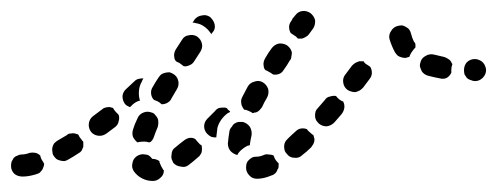

<svg xmlns="http://www.w3.org/2000/svg" viewBox="-31 -298 901 348"><path d="M246 30Q254 30 260 24Q266 19 266 11Q266 10 265 10Q261 4 258 -4Q258 -5 258 -6Q255 -8 252 -9Q249 -10 246 -10Q245 -10 245 -10Q245 -10 245 -10Q245 -10 245 -10Q242 -14 239 -16Q236 -18 232 -18Q228 -19 224 -18Q220 -17 217 -15Q210 -10 209 -2Q207 6 212 13Q218 21 226 25Q235 30 246 30ZM468 16Q471 13 472 9Q474 7 474 4Q474 1 474 -2Q473 -3 472 -4Q467 -9 465 -16Q461 -18 456 -18Q451 -19 447 -17Q440 -14 434 -14Q430 -14 427 -13Q423 -11 420 -8Q417 -5 416 -2Q415 2 415 6Q415 14 421 20Q426 26 435 26Q447 26 461 20Q465 19 468 16ZM41 15Q44 12 46 9Q47 6 48 4Q49 1 49 -1Q48 -3 47 -5Q43 -10 42 -16Q38 -20 33 -21Q28 -22 23 -21Q15 -18 8 -18Q4 -18 1 -16Q-3 -15 -6 -12Q-8 -9 -10 -5Q-11 -1 -11 3Q-11 11 -5 17Q1 22 10 22Q21 22 34 18Q38 17 41 15ZM333 -19Q335 -22 335 -26Q335 -28 335 -30Q335 -33 334 -35Q331 -36 329 -39Q326 -42 323 -46Q318 -49 312 -48Q307 -47 302 -43Q294 -37 287 -31Q284 -29 282 -26Q280 -22 280 -18Q279 -14 280 -10Q281 -7 283 -3Q288 3 297 4Q305 6 311 1Q319 -5 328 -13Q331 -15 333 -19ZM117 -25Q119 -29 120 -32Q120 -35 120 -37Q120 -39 120 -41Q118 -43 116 -46Q113 -49 111 -54Q109 -55 108 -55Q106 -56 105 -56Q101 -57 97 -56Q93 -56 90 -53Q81 -48 73 -43Q70 -41 67 -38Q65 -35 64 -31Q63 -27 64 -23Q64 -19 66 -16Q68 -13 71 -10Q74 -8 78 -7Q82 -6 86 -6Q90 -7 93 -9Q102 -14 111 -20Q115 -22 117 -25ZM537 -37Q539 -41 539 -45Q539 -47 538 -49Q538 -51 537 -53Q534 -55 532 -57Q528 -60 525 -64Q520 -66 514 -65Q509 -64 505 -60Q497 -53 491 -47Q488 -44 486 -41Q484 -37 484 -33Q484 -29 485 -25Q486 -22 489 -19Q494 -12 503 -12Q511 -11 517 -17Q525 -23 533 -31Q535 -34 537 -37ZM385 -61Q386 -65 389 -68Q391 -72 394 -74Q397 -76 401 -77Q405 -77 409 -77Q417 -75 422 -68Q426 -61 425 -53Q423 -44 422 -37Q422 -36 422 -36Q422 -35 422 -35Q420 -34 418 -34Q410 -30 404 -24Q401 -21 399 -17Q392 -19 387 -24Q382 -30 382 -38Q383 -49 385 -61ZM218 -83Q221 -91 229 -94Q236 -97 244 -94Q248 -93 250 -90Q253 -87 255 -83Q256 -80 256 -76Q256 -72 255 -68Q251 -59 248 -50Q247 -47 245 -44Q243 -41 240 -40Q237 -40 235 -41Q227 -42 218 -40Q213 -44 210 -50Q208 -56 210 -63Q213 -73 218 -83ZM370 -81Q375 -88 382 -93Q384 -94 386 -95Q386 -95 386 -96Q382 -99 380 -102Q378 -103 376 -103Q375 -103 373 -103Q369 -103 365 -102Q361 -100 359 -97Q352 -90 345 -83Q339 -77 339 -69Q339 -61 345 -55Q348 -52 352 -50Q355 -49 359 -49Q360 -49 360 -49Q360 -49 361 -49Q362 -57 363 -66Q365 -74 370 -81ZM184 -78Q186 -84 184 -90Q182 -92 180 -94Q176 -98 174 -102Q173 -103 171 -103Q169 -104 167 -104Q164 -104 160 -103Q156 -102 153 -99Q145 -93 137 -87Q131 -82 130 -74Q129 -66 134 -59Q139 -53 147 -52Q155 -51 162 -56Q170 -62 178 -68Q183 -72 184 -78ZM593 -102Q594 -108 591 -114Q588 -115 585 -117Q581 -120 578 -124Q573 -125 567 -123Q561 -122 558 -117Q551 -109 545 -102Q542 -99 541 -96Q540 -92 540 -88Q540 -84 542 -80Q544 -77 547 -74Q553 -69 561 -69Q569 -70 575 -76Q581 -83 588 -91Q592 -96 593 -102ZM427 -93Q429 -93 430 -94Q431 -94 432 -94Q436 -95 439 -98Q442 -101 444 -104Q448 -113 453 -121Q457 -129 455 -137Q452 -145 445 -149Q438 -153 430 -150Q422 -148 418 -141Q413 -131 408 -122Q406 -118 406 -115Q406 -111 407 -107Q408 -105 409 -103Q410 -101 412 -99Q413 -99 414 -99Q421 -97 427 -93ZM191 -124Q192 -132 198 -137L213 -151Q216 -154 220 -155Q225 -156 229 -156Q227 -153 226 -150Q222 -143 221 -135Q220 -126 222 -118Q222 -117 223 -116Q221 -115 220 -115Q212 -112 206 -105Q205 -104 204 -104Q202 -105 200 -106Q198 -107 196 -109Q191 -115 191 -124ZM256 -157Q258 -160 261 -163Q264 -165 268 -166Q272 -167 276 -167Q280 -166 283 -164Q290 -160 292 -152Q294 -144 290 -137Q285 -128 280 -120Q278 -115 273 -112Q268 -109 262 -109Q258 -113 253 -115Q250 -116 248 -117Q244 -121 243 -127Q242 -134 245 -139Q250 -148 256 -157ZM643 -166Q643 -172 640 -177Q637 -179 634 -181Q630 -183 628 -187Q626 -187 624 -187Q622 -187 620 -187Q617 -186 613 -184Q610 -182 607 -179L595 -163Q590 -157 591 -149Q592 -140 599 -135Q602 -133 606 -132Q609 -131 613 -131Q617 -132 621 -134Q624 -136 627 -139L639 -155Q643 -160 643 -166ZM844 -157Q850 -163 850 -171Q850 -175 848 -179Q847 -182 844 -185Q841 -188 838 -189Q834 -191 830 -191Q821 -191 815 -185Q810 -179 810 -171Q810 -167 811 -163Q813 -160 815 -157Q818 -154 822 -153Q826 -151 830 -151Q838 -151 844 -157ZM744 -161Q741 -162 738 -164Q734 -167 733 -170Q731 -174 730 -178Q730 -182 731 -185Q733 -193 741 -197Q748 -201 756 -199Q764 -197 773 -195Q777 -194 780 -192Q784 -190 786 -187Q787 -186 787 -185Q788 -183 789 -182Q787 -177 787 -171Q787 -168 787 -166Q784 -160 779 -157Q773 -154 766 -156Q755 -158 744 -161ZM447 -186Q448 -190 450 -193Q455 -202 461 -210Q466 -217 474 -219Q482 -220 489 -216Q493 -213 495 -210Q497 -207 498 -203Q498 -199 497 -195Q497 -191 494 -188Q489 -179 483 -171Q480 -166 475 -164Q470 -162 464 -163Q460 -166 456 -168Q453 -170 450 -171Q449 -172 448 -174Q447 -176 447 -178Q446 -182 447 -186ZM285 -202Q286 -206 288 -209L299 -226Q303 -233 311 -234Q319 -236 326 -232Q330 -229 332 -226Q334 -223 335 -219Q336 -215 335 -211Q334 -207 332 -204L321 -187Q318 -182 313 -180Q307 -177 302 -178Q298 -181 294 -184Q291 -185 288 -187Q287 -188 286 -190Q285 -192 285 -194Q284 -198 285 -202ZM690 -197Q687 -200 685 -203Q679 -214 675 -227Q673 -235 678 -242Q682 -249 690 -251Q694 -252 698 -252Q702 -251 705 -249Q709 -247 711 -244Q713 -241 714 -237Q716 -229 719 -223Q721 -221 722 -218Q722 -215 722 -212Q719 -209 717 -206Q713 -201 711 -195Q707 -194 704 -193Q700 -193 697 -194Q693 -195 690 -197ZM497 -260Q498 -261 498 -262Q499 -263 499 -264L504 -270Q509 -277 517 -278Q525 -279 532 -274Q538 -269 540 -262Q541 -254 537 -247Q535 -244 529 -236Q527 -233 523 -231Q520 -229 516 -228Q514 -228 512 -228Q510 -228 509 -228Q506 -232 502 -234Q499 -236 496 -238Q493 -243 493 -249Q493 -255 497 -260Q497 -260 497 -260ZM335 -270Q343 -272 350 -267Q353 -264 355 -261Q357 -258 358 -254Q359 -250 358 -246Q357 -242 354 -239Q353 -238 352 -236Q351 -238 350 -239Q345 -246 339 -250Q332 -255 324 -256Q321 -257 318 -257Q320 -260 322 -263Q327 -269 335 -270Z"/></svg>

Font: FRB American Cursive Dashed
Style: Bold Italic
Weight: 700
Italic angle: -25°
Version: Version 2.0;Modular Font Editor K font №1